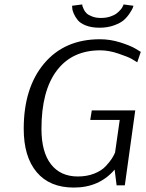

<svg xmlns="http://www.w3.org/2000/svg" viewBox="-20 -836 660 866"><path d="M590 -338 543 0H506L497 -71Q428 10 313 10Q204 10 145.5 -59.5Q87 -129 87 -255Q87 -440 179 -549.5Q271 -659 431 -659Q477 -659 523 -644.5Q569 -630 592 -616L615 -602L599 -555Q590 -561 574.5 -570Q559 -579 515 -594Q471 -609 432 -609Q305 -609 236 -517.5Q167 -426 167 -255Q167 -150 210 -95Q253 -40 331 -40Q372 -40 405 -53Q438 -66 457 -86.5Q476 -107 485 -121.5Q494 -136 499 -148L520 -295H387L394 -338ZM435 -755Q458 -755 476.5 -761Q495 -767 506 -775.5Q517 -784 524.5 -793Q532 -802 534 -808L537 -814V-816L582 -810Q581 -806 578.5 -799.5Q576 -793 564.5 -775.5Q553 -758 538 -745Q523 -732 494 -721.5Q465 -711 429 -711Q393 -711 367.5 -721Q342 -731 330.5 -745.5Q319 -760 312.5 -775Q306 -790 306 -800L305 -810L351 -816V-814Q351 -812 352 -808Q353 -804 358 -793.5Q363 -783 371 -775.5Q379 -768 396 -761.5Q413 -755 435 -755Z"/></svg>

Font: ArsenalItalic
Style: Italic
Weight: 400
Italic angle: -9°
Designer: Andrij Shevchenko
Foundry: Stairsfor.com
Version: Version 1.000